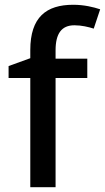

<svg xmlns="http://www.w3.org/2000/svg" viewBox="-20 -836 440 805"><path d="M346 -509V-590H213V-625C213 -695 238 -730 292 -730C322 -730 351 -723 373 -716L400 -797C373 -806 333 -816 287 -816C174 -816 107 -764 107 -626V-592L16 -559V-509H107V-51H213V-509Z"/></svg>

Font: Noto Sans Tamil UI Medium
Style: Regular
Weight: 500
Designer: Jelle Bosma - Monotype Design Team
Foundry: Monotype Imaging Inc.
Version: Version 2.004